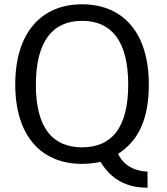

<svg xmlns="http://www.w3.org/2000/svg" viewBox="-20 -753 777 894"><path d="M51 -360C51 -120 172 10 362 10C390 10 415 7 448 1C510 103 598 121 667 121V46C608 44 555 18 530 -37C631 -101 673 -209 673 -360C673 -599 554 -733 362 -733C171 -733 51 -599 51 -360ZM147 -358C147 -559 224 -656 362 -656C501 -656 577 -559 577 -359C577 -157 499 -67 362 -67C226 -67 147 -157 147 -358Z"/></svg>

Font: United Sans
Style: Regular
Weight: 400
Designer: Pablo Impallari, Rodrigo Fuenzalida (Modified by Dan O. Williams)
Version: Version 1.000;PS 001.000;hotconv 1.0.88;makeotf.lib2.5.64775